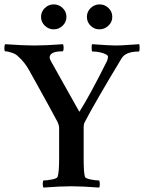

<svg xmlns="http://www.w3.org/2000/svg" viewBox="-27 -847 654 871"><path d="M384.3 -810.5Q401.4 -827.1 424.8 -827.1Q448.2 -827.1 465.3 -810.5Q482.4 -793.9 482.4 -770.5Q482.4 -747.1 464.8 -730.5Q447.3 -713.9 423.8 -713.9Q400.4 -713.9 383.8 -730.5Q367.2 -747.1 367.2 -770.5Q367.2 -793.9 384.3 -810.5ZM176.3 -810.5Q193.4 -827.1 216.8 -827.1Q240.2 -827.1 257.3 -810.5Q274.4 -793.9 274.4 -770.5Q274.4 -747.1 257.3 -730.5Q240.2 -713.9 216.8 -713.9Q193.4 -713.9 176.3 -730.5Q159.2 -747.1 159.2 -770.5Q159.2 -793.9 176.3 -810.5ZM241.2 -127V-269.5Q241.2 -277.3 234.4 -293Q215.8 -327.1 190.9 -373.5Q166 -419.9 139.6 -466.3Q113.3 -512.7 104.5 -529.3Q85 -564.5 56.6 -589.8Q45.9 -601.6 26.9 -607.9Q7.8 -614.3 -3.9 -614.3Q-7.8 -617.2 -7.3 -629.4Q-6.8 -641.6 -3.9 -646.5Q82 -640.6 127 -640.6Q180.7 -640.6 258.8 -646.5Q261.7 -641.6 261.7 -629.4Q261.7 -617.2 257.8 -614.3Q198.2 -614.3 198.2 -585.9Q198.2 -579.1 208 -562.5L333 -339.8Q378.9 -411.1 459 -571.3Q462.9 -583 462.9 -589.8Q462.9 -598.6 439.9 -606Q417 -613.3 391.6 -613.3Q388.7 -616.2 388.7 -629.9Q388.7 -643.6 390.6 -646.5Q472.7 -640.6 496.1 -640.6Q523.4 -640.6 560.5 -643.6Q597.7 -646.5 604.5 -646.5Q606.4 -642.6 606.4 -629.4Q606.4 -616.2 603.5 -613.3Q543 -613.3 524.4 -582Q401.4 -377.9 357.4 -293Q352.5 -284.2 352.5 -267.6V-127Q352.5 -62.5 358.4 -44.9Q361.3 -37.1 384.8 -32.7Q408.2 -28.3 422.9 -28.3Q425.8 -23.4 425.8 -11.7Q425.8 0 422.9 3.9Q344.7 -2 295.9 -2Q248 -2 169.9 3.9Q167 -1 167 -12.7Q167 -24.4 169.9 -28.3Q184.6 -28.3 208 -32.7Q231.4 -37.1 234.4 -44.9Q241.2 -65.4 241.2 -127Z"/></svg>

Font: Crimson
Style: Semibold
Weight: 600
Version: Version 0.8